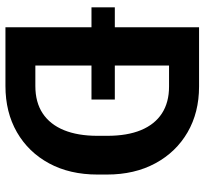

<svg xmlns="http://www.w3.org/2000/svg" viewBox="-43 -708 751 705"><g transform="rotate(90 332.5 -355.5)"><path d="M295.7 0H141.7L142.7 -109.8H295.7Q355.5 -109.8 396.1 -136.6Q436.8 -163.5 457.8 -214.6Q478.7 -265.7 478.7 -337.8V-373.6Q478.7 -447.3 457.7 -497.9Q436.6 -548.5 396.3 -574.6Q356.1 -600.7 297.8 -600.7H138.8V-710.9H297.8Q393.1 -710.9 465.8 -668.7Q538.6 -626.5 579.7 -550.3Q620.9 -474.2 620.9 -372.7V-337.8Q620.9 -236.2 579.9 -160.4Q538.9 -84.5 465.6 -42.2Q392.3 0 295.7 0ZM220.7 -710.9V0H80.2V-710.9ZM345.5 -401.6V-315.9H6.9V-401.6Z"/></g></svg>

Font: Vazirmatn
Style: Regular
Weight: 400
Designer: Saber Rastikerdar
Foundry: Saber Rastikerdar
Version: Version 33.003;September 2, 2022;FontCreator 14.0.0.2862 64-